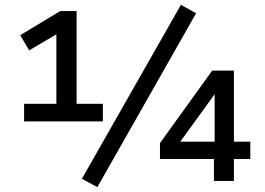

<svg xmlns="http://www.w3.org/2000/svg" viewBox="-20 -751 1102 797"><path d="M80 -247V-320H214V-627L249 -629L101 -542L64 -605L230 -705H298V-320H407V-247ZM384 26 320 -9 731 -731 794 -696ZM868 0V-91H644V-157L861 -458H951V-163H1019V-91H951V0ZM871 -163V-364H874L714 -143L710 -163Z"/></svg>

Font: Nunito Sans 8pt SemiBold
Style: Regular
Weight: 600
Version: Version 3.101;gftools[0.9.27]